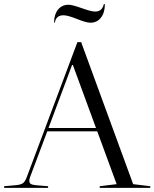

<svg xmlns="http://www.w3.org/2000/svg" viewBox="-55 -910 748 930"><path d="M117 -13 178 -8V0H-35V-8L21 -13Q46 -15 56.5 -23Q67 -31 75 -53L320 -706H338L590 -18L673 -8V0H428V-8L510 -18L416 -274H174L91 -53Q87 -42 87 -35Q87 -24 93.5 -19.5Q100 -15 117 -13ZM298 -595H294L180 -290H410ZM211 -801H207Q207 -840 226 -863.5Q245 -887 277 -887Q295 -887 341 -870.5Q387 -854 406 -854Q440 -854 448 -890H453Q453 -849 434 -824.5Q415 -800 383 -800Q363 -800 318 -818Q273 -836 253 -836Q216 -836 211 -801Z"/></svg>

Font: Libre Caslon Display
Style: Regular
Weight: 400
Designer: Pablo Impallari, Rodrigo Fuenzalida
Foundry: Pablo Impallari, Rodrigo Fuenzalida
Version: Version 1.002